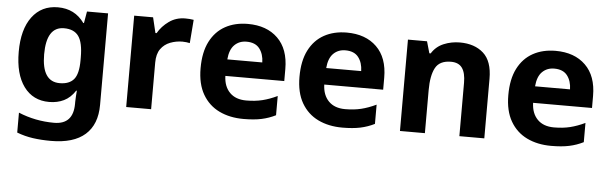

<svg xmlns="http://www.w3.org/2000/svg" viewBox="-50 -729 3616 1143"><g transform="rotate(5 1758.5 -158.0)"><path d="M255 -556Q356 -556 413 -476H417L429 -546H555V1Q555 118 486 179Q417 240 282 240Q224 240 174.5 233Q125 226 78 208V89Q179 131 291 131Q406 131 406 7V-4Q406 -21 407.5 -39Q409 -57 410 -71H406Q378 -28 339 -9Q300 10 251 10Q154 10 99.5 -64.5Q45 -139 45 -272Q45 -406 101 -481Q157 -556 255 -556ZM302 -435Q197 -435 197 -270Q197 -107 304 -107Q361 -107 388.5 -139.5Q416 -172 416 -253V-271Q416 -359 389 -397Q362 -435 302 -435Z M1016 -556Q1027 -556 1042 -555Q1057 -554 1066 -552L1055 -412Q1048 -414 1034.5 -415.5Q1021 -417 1011 -417Q973 -417 938 -403.5Q903 -390 881.5 -360Q860 -330 860 -278V0H711V-546H824L846 -454H853Q877 -496 919 -526Q961 -556 1016 -556Z M1390 -556Q1503 -556 1569 -491.5Q1635 -427 1635 -308V-236H1283Q1285 -173 1320.5 -137Q1356 -101 1419 -101Q1472 -101 1515 -111.5Q1558 -122 1604 -144V-29Q1564 -9 1519.5 0.5Q1475 10 1412 10Q1330 10 1267 -20.5Q1204 -51 1168 -113Q1132 -175 1132 -269Q1132 -365 1164.5 -428.5Q1197 -492 1255 -524Q1313 -556 1390 -556ZM1391 -450Q1348 -450 1319.5 -422Q1291 -394 1286 -335H1495Q1494 -385 1469 -417.5Q1444 -450 1391 -450Z M1981 -556Q2094 -556 2160 -491.5Q2226 -427 2226 -308V-236H1874Q1876 -173 1911.5 -137Q1947 -101 2010 -101Q2063 -101 2106 -111.5Q2149 -122 2195 -144V-29Q2155 -9 2110.5 0.5Q2066 10 2003 10Q1921 10 1858 -20.5Q1795 -51 1759 -113Q1723 -175 1723 -269Q1723 -365 1755.5 -428.5Q1788 -492 1846 -524Q1904 -556 1981 -556ZM1982 -450Q1939 -450 1910.5 -422Q1882 -394 1877 -335H2086Q2085 -385 2060 -417.5Q2035 -450 1982 -450Z M2657 -556Q2745 -556 2798 -508.5Q2851 -461 2851 -356V0H2702V-319Q2702 -378 2681 -407.5Q2660 -437 2614 -437Q2546 -437 2521 -390.5Q2496 -344 2496 -257V0H2347V-546H2461L2481 -476H2489Q2515 -518 2560.5 -537Q2606 -556 2657 -556Z M3229 -556Q3342 -556 3408 -491.5Q3474 -427 3474 -308V-236H3122Q3124 -173 3159.5 -137Q3195 -101 3258 -101Q3311 -101 3354 -111.5Q3397 -122 3443 -144V-29Q3403 -9 3358.5 0.5Q3314 10 3251 10Q3169 10 3106 -20.5Q3043 -51 3007 -113Q2971 -175 2971 -269Q2971 -365 3003.5 -428.5Q3036 -492 3094 -524Q3152 -556 3229 -556ZM3230 -450Q3187 -450 3158.5 -422Q3130 -394 3125 -335H3334Q3333 -385 3308 -417.5Q3283 -450 3230 -450Z"/></g></svg>

Font: Noto Sans Ol Chiki
Style: Bold
Weight: 700
Designer: Monotype Design Team, Lewis McGuffie
Foundry: Monotype Imaging Inc.
Version: Version 2.003; ttfautohint (v1.8.4.7-5d5b)